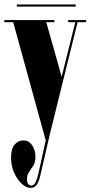

<svg xmlns="http://www.w3.org/2000/svg" viewBox="-30 -616 418 886"><path d="M110 251Q91 251 70.2 232Q49.5 213 35.2 181Q21 149 21 110Q21 71.5 37 51.8Q53 32 78 32Q103 32 118.2 54Q133.5 76 133.5 107.5Q133.5 132.5 123.8 148.2Q114 164 104.2 177.8Q94.5 191.5 94.5 211Q94.5 240 114.5 240Q127 240 134 225.2Q141 210.5 146.5 188L181 32L31 -513.5H-10V-523.5H221V-513.5H183.5L254.5 -262L317.5 -513.5H284.5V-523.5H367.5V-513.5H328L200 3.5L155.5 196.5Q149.5 221 140 236Q130.5 251 110 251ZM47.5 -585.5V-595.5H319.5V-585.5Z"/></svg>

Font: Imbue 100pt Black
Style: Regular
Weight: 900
Designer: Tyler Finck
Foundry: Etcetera Type Company
Version: Version 1.102; ttfautohint (v1.8.3)